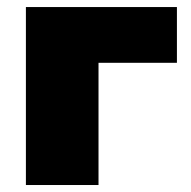

<svg xmlns="http://www.w3.org/2000/svg" viewBox="-20 -530 548 550"><path d="M54.2 0V-509.8H486.8V-350.1H262.2V0Z"/></svg>

Font: Mulish ExtraBlack
Style: Regular
Weight: 1000
Designer: Vernon Adams
Foundry: Vernon Adams
Version: Version 3.603; ttfautohint (v1.8.3)